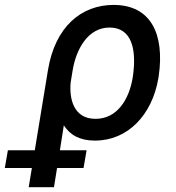

<svg xmlns="http://www.w3.org/2000/svg" viewBox="-130 -573 728 796"><path d="M68.9 -282.7 14.2 50.1H-97.3L-110.1 123.6H2.1L-11 203.1H93.8L106.5 123.6H216.3L229 50.1H118.3L134.6 -53.3C160.9 -12.8 201 9.9 263.8 9.9C399.9 9.9 500.7 -96.6 526.6 -248.6L528.1 -258.5C552.9 -431.1 496.1 -552.6 340.9 -552.6C207 -552.6 98.4 -462 68.9 -282.7ZM163 -231.2 170.8 -279.1C185 -368.3 234 -458.8 324.2 -458.8C414.8 -458.8 437.1 -371.1 421.2 -258.5L419.7 -248.6C404.5 -160.2 355.5 -80.3 266 -80.3C174.4 -80.3 156.6 -164.4 163 -231.2Z"/></svg>

Font: Margiela Sans Medium
Style: Italic
Weight: 500
Italic angle: -9.39999°
Designer: Stefan Endress, Andreas Faust
Version: Version 1.100;FEAKit 1.0